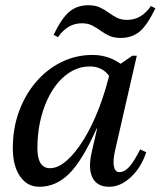

<svg xmlns="http://www.w3.org/2000/svg" viewBox="-20 -702 614 734"><path d="M130 12Q84 12 56.5 -28Q29 -68 29 -136Q29 -211 52.5 -275.5Q76 -340 117.5 -388.5Q159 -437 214.5 -464.5Q270 -492 334 -492Q369 -492 400.5 -480Q432 -468 459 -444L426 -296Q426 -369 399.5 -408.5Q373 -448 323 -448Q289 -448 259 -432.5Q229 -417 204 -388.5Q179 -360 161 -321Q143 -282 133 -235.5Q123 -189 123 -136Q123 -59 171 -59Q202 -59 235.5 -88.5Q269 -118 301 -170Q333 -222 359.5 -291.5Q386 -361 404 -441H450L399 -210H349Q296 -90 245.5 -39Q195 12 130 12ZM397 12Q351 12 333.5 -23Q316 -58 331 -122L404 -441H416L486 -489H503L420 -127Q411 -87 415.5 -65.5Q420 -44 436 -44Q456 -44 474 -64Q492 -84 516 -131L539 -120Q520 -62 480.5 -25Q441 12 397 12ZM441 -557Q415 -557 397 -565.5Q379 -574 364 -585Q349 -596 332.5 -604.5Q316 -613 293 -613Q238 -613 202 -560L185 -569Q216 -633 245.5 -657.5Q275 -682 318 -682Q344 -682 362 -673.5Q380 -665 395 -654Q410 -643 426.5 -634.5Q443 -626 466 -626Q521 -626 557 -679L574 -670Q543 -606 514 -581.5Q485 -557 441 -557Z"/></svg>

Font: Platypi Light
Style: Italic
Weight: 300
Italic angle: -13°
Designer: David Sargent
Foundry: Bolt Cutter Type
Version: Version 1.200